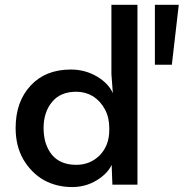

<svg xmlns="http://www.w3.org/2000/svg" viewBox="-20 -755 751 785"><path d="M159.2 -18.6Q107.4 -48.8 75.2 -103.5Q43.9 -158.2 43.9 -231.4Q43.9 -339.8 105.5 -405.3Q166 -470.7 269.5 -470.7Q328.1 -470.7 376 -442.4Q423.8 -414.1 441.4 -374Q439.5 -400.4 435.5 -452.1Q435.5 -522.5 435.5 -735.4Q462.9 -735.4 542 -735.4Q542 -550.8 542 0Q516.6 0 439.5 0Q438.5 -20.5 436.5 -81.1Q419.9 -44.9 375 -17.6Q330.1 9.8 274.4 9.8Q211.9 9.8 159.2 -18.6ZM387.7 -120.1Q426.8 -160.2 426.8 -223.6Q426.8 -226.6 426.8 -231.4Q426.8 -274.4 409.2 -307.6Q390.6 -341.8 360.4 -361.3Q329.1 -379.9 292 -379.9Q227.5 -379.9 193.4 -338.9Q158.2 -296.9 158.2 -231.4Q158.2 -164.1 192.4 -122.1Q226.6 -81.1 292 -81.1Q348.6 -81.1 387.7 -120.1ZM613.3 -735.4Q637.7 -735.4 710.9 -735.4Q704.1 -673.8 682.6 -490.2Q665 -490.2 613.3 -490.2Q613.3 -550.8 613.3 -735.4Z"/></svg>

Font: Alata=Ham
Style: Regular
Weight: 400
Designer: Spyros Zevelakis, Eben Sorkin
Version: Version 1.004